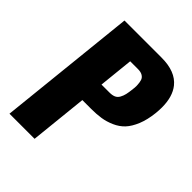

<svg xmlns="http://www.w3.org/2000/svg" viewBox="-226 -933 1056 1056"><g transform="rotate(45 301.5 -405.0)"><path d="M34.2 0H229.5L264.6 -336.4H332.5C361.2 -336.4 386.6 -338.1 408.9 -341.6C431.2 -345 453.9 -351.7 476.8 -361.8C499.8 -371.9 519.2 -385.4 535.2 -402.3C551.1 -419.3 564.9 -442.1 576.7 -470.7C588.4 -499.3 596.4 -533.2 600.6 -572.3C602.2 -587.9 603 -602.7 603 -616.7C603 -672.7 590.2 -716.8 564.5 -749C532.2 -789.4 480.1 -809.6 408.2 -809.6H119.1ZM278.8 -471.2 299.8 -673.3H360.4C375.3 -673.3 387.4 -670.6 396.5 -665C405.6 -659.5 411.6 -652.2 414.6 -643.1C417.5 -634 419.3 -623.5 419.9 -611.8C419.9 -608.6 420.1 -605.1 420.4 -601.6C420.4 -593.1 419.8 -584.6 418.5 -576.2C416.5 -557.3 414.2 -542.2 411.6 -530.8C409 -519.4 404.9 -508.7 399.4 -498.8C393.9 -488.9 386.4 -481.8 377 -477.5C367.5 -473.3 355.5 -471.2 340.8 -471.2Z"/></g></svg>

Font: Oswald
Style: Heavy
Weight: 800
Designer: Vernon Adams
Foundry: Vernon Adams
Version: 3.0; ttfautohint (v0.95.6-bc232) -l 8 -r 50 -G 200 -x 0 -w "